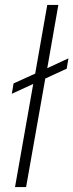

<svg xmlns="http://www.w3.org/2000/svg" viewBox="-20 -760 298 780"><path d="M258 -523 172 -483 217 -740H172L123 -461L35 -421L28 -379L115 -419L41 0H86L164 -441L251 -481Z"/></svg>

Font: Momo Neue ExtLt
Style: Italic
Weight: 200
Italic angle: -10°
Designer: Ninad Kale (Devanagari), Jonny Pinhorn (Latin)
Foundry: Indian Type Foundry
Version: 4.004